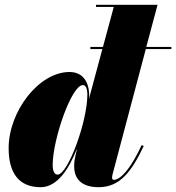

<svg xmlns="http://www.w3.org/2000/svg" viewBox="-20 -770 734 800"><path d="M351.5 -371C351.5 -431 323.5 -470 269.5 -470C141.5 -470 16 -305.5 16 -152.5C16 -55 54 10 149.5 10C218.5 10 268 -66.5 301 -151.5L292 -110C290 -101 289 -90.5 289 -77.5C289 -24.5 320 10 391 10C478.5 10 527.5 -53 579 -162L570 -165C509 -34.5 468 -20.5 455 -20.5C449 -20.5 447 -25 447 -29C447 -33.5 447.5 -37.5 449 -43.5L587.5 -565.5H694V-574.5H589.5L636.5 -750H380V-741H454L409 -574.5H356.5V-565.5H406.5L350.5 -357.5C351 -362.5 351.5 -367.5 351.5 -371ZM344 -376C344 -263 263 -42.5 220 -42.5C205.5 -42.5 199.5 -60 199.5 -82.5C199.5 -187.5 277.5 -415.5 325.5 -415.5C336.5 -415.5 344 -402 344 -376Z"/></svg>

Font: Bodoni* 24pt Fatface
Style: Italic
Weight: 900
Italic angle: -13°
Version: Version 2.3